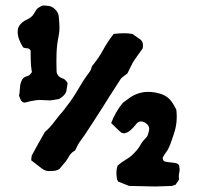

<svg xmlns="http://www.w3.org/2000/svg" viewBox="-20 -641 714 696"><path d="M225 -339Q224 -331 222.5 -323Q221 -315 220 -308Q216 -299 209 -293Q202 -287 194 -282Q187 -281 179 -279.5Q171 -278 163 -277Q150 -277 138 -278Q126 -279 113 -278Q90 -275 70 -269Q69 -269 67.5 -269.5Q66 -270 64 -270Q57 -274 54.5 -280.5Q52 -287 49 -294Q51 -303 51.5 -312.5Q52 -322 53 -331Q55 -343 60 -352Q65 -361 78 -365Q85 -367 87 -369Q90 -373 93.5 -376.5Q97 -380 95 -383Q92 -402 91.5 -421.5Q91 -441 91 -458Q86 -466 78 -466Q70 -466 64 -469Q55 -483 49.5 -497.5Q44 -512 44 -526Q44 -546 60 -559Q68 -566 78.5 -570.5Q89 -575 97 -583Q104 -592 109.5 -602Q115 -612 125 -616Q131 -621 138.5 -621Q146 -621 153 -620Q168 -619 180 -607Q192 -595 193 -581Q195 -563 195.5 -544.5Q196 -526 192 -508Q186 -478 185 -448Q184 -418 185 -386Q185 -378 187 -374Q193 -361 205.5 -357.5Q218 -354 225 -339ZM497 -465Q489 -454 481 -443Q473 -432 465 -420Q459 -410 453.5 -398.5Q448 -387 442 -375Q436 -371 429.5 -365.5Q423 -360 419 -357Q399 -326 381 -298Q363 -270 345 -241Q334 -223 321.5 -204.5Q309 -186 297 -167Q287 -151 275 -135Q263 -119 255 -101Q253 -95 248 -93Q237 -86 231 -75.5Q225 -65 217 -54Q211 -47 205 -40Q199 -33 195 -28Q186 -23 179 -22Q172 -21 164 -21Q146 -19 132 -30Q123 -37 113 -44.5Q103 -52 93 -60Q94 -65 94 -69Q94 -73 95 -77Q106 -98 118 -119Q130 -140 143 -163Q161 -178 176.5 -199Q192 -220 209 -239Q221 -254 232.5 -270Q244 -286 254 -302Q264 -318 273 -333.5Q282 -349 292 -363Q298 -372 304 -379.5Q310 -387 312 -397Q312 -398 314 -402Q337 -429 353.5 -459.5Q370 -490 392 -518Q409 -520 425.5 -520.5Q442 -521 460 -518Q467 -513 475 -507.5Q483 -502 490 -497Q497 -490 498 -481.5Q499 -473 497 -465ZM629 10Q625 16 622 20.5Q619 25 616 29Q612 30 609 31Q606 32 604 33Q589 33 574 34Q559 35 543 35Q520 35 496.5 34Q473 33 448 33Q438 29 428 25Q418 21 408 17Q407 14 405.5 11.5Q404 9 404 7Q402 -4 402 -15.5Q402 -27 406 -40Q420 -53 438 -63.5Q456 -74 469 -89Q481 -101 489 -115.5Q497 -130 509 -141Q514 -146 516.5 -153.5Q519 -161 520 -167Q524 -181 512 -192Q509 -194 507 -195.5Q505 -197 503 -198Q487 -205 476 -194Q471 -188 465.5 -181.5Q460 -175 454 -170Q447 -163 436 -159Q432 -157 427 -158Q422 -159 420 -160Q410 -168 401.5 -177Q393 -186 383 -195Q398 -235 425 -268Q432 -273 438.5 -278Q445 -283 452 -288Q499 -319 558 -302Q589 -294 606 -267Q610 -261 613 -255Q616 -249 619 -244Q625 -198 610 -155Q606 -143 602 -131Q598 -119 593 -108Q589 -98 582 -89Q575 -80 570 -70Q569 -68 571 -62.5Q573 -57 576 -56Q580 -55 584 -54Q588 -53 592 -53Q598 -52 605.5 -51.5Q613 -51 619 -49Q621 -49 623 -47.5Q625 -46 628 -44Q633 -30 630 -16.5Q627 -3 629 10Z"/></svg>

Font: Daruma Drop One
Style: Regular
Weight: 400
Designer: Maniackers Design
Version: Version 1.000